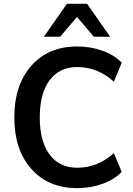

<svg xmlns="http://www.w3.org/2000/svg" viewBox="-20 -972 694 1002"><path d="M615.2 -75.2Q579.1 -36.1 516.6 -13.2Q454.1 9.8 382.8 9.8Q232.4 9.8 143.6 -90.3Q54.7 -190.4 54.7 -359.4Q54.7 -528.3 143.6 -628.9Q232.4 -729.5 382.8 -729.5Q454.1 -729.5 516.6 -706.5Q579.1 -683.6 615.2 -644.5L574.2 -545.9Q490.2 -622.1 382.8 -622.1Q290 -622.1 238.8 -553.2Q187.5 -484.4 187.5 -359.4Q187.5 -234.4 238.8 -165.5Q290 -96.7 382.8 -96.7Q490.2 -96.7 574.2 -172.9ZM209 -780.3 329.1 -952.1H434.6L554.7 -780.3H469.7L381.8 -883.8L293.9 -780.3Z"/></svg>

Font: Min Sans SemiBold
Style: Regular
Weight: 600
Designer: Jinseong-Kim, NotoSansCJK, Nunito
Foundry: Jinseong-Kim
Version: Version 1.400;Glyphs 3.1.2 (3151)